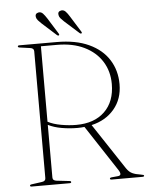

<svg xmlns="http://www.w3.org/2000/svg" viewBox="-58 -901 733 948"><g transform="rotate(-5 309.0 -427.0)"><path d="M536.5 -466Q536.5 -392.5 494.2 -342.5Q452 -292.5 381.5 -276.5L532 -49Q545 -30 561 -22.8Q577 -15.5 599.5 -12.5Q611.5 -10.5 614.8 -9Q618 -7.5 618 -5Q618 0 609 0H457.5Q448.5 0 448.5 -5Q448.5 -10 458 -11L489 -14Q512 -16 494.5 -43.5L345.5 -270.5Q328.5 -268.5 310.5 -268.5Q272 -268.5 233.2 -275.2Q194.5 -282 166 -296.5V-35.5Q166 -20 185.5 -18L247.5 -11Q256.5 -10.5 256.5 -5Q256.5 0 248.5 0H60.5Q52.5 0 52.5 -5Q52.5 -10 61.5 -11L111.5 -18Q131 -20 131 -35.5V-664.5Q131 -680 111.5 -682L61.5 -689Q52.5 -690 52.5 -695Q52.5 -700 60.5 -700H245.5Q339.5 -700 404.5 -670Q469.5 -640 503 -587Q536.5 -534 536.5 -466ZM166 -686V-312Q193.5 -297.5 232.5 -290.8Q271.5 -284 306.5 -284Q396 -284 447.2 -333.5Q498.5 -383 498.5 -470.5Q498.5 -533 468 -581.8Q437.5 -630.5 380.8 -658.2Q324 -686 245.5 -686ZM322 -819.5 371 -741Q375 -735 372 -732.5Q368 -729.5 362.5 -734L290.5 -798.5Q281.5 -807 274.5 -814.8Q267.5 -822.5 266 -832Q262.5 -850 281.5 -853.5Q293.5 -855 302.8 -845.5Q312 -836 322 -819.5ZM210 -819.5 259 -741Q262.5 -735 260 -732.5Q256 -729.5 250 -734L178.5 -798.5Q169.5 -807 162.5 -814.8Q155.5 -822.5 153.5 -832Q150.5 -850 169.5 -853.5Q181.5 -855 190.5 -845.5Q199.5 -836 210 -819.5Z"/></g></svg>

Font: Fraunces 72pt Thin
Style: Regular
Weight: 100
Version: Version 1.000;[b76b70a41]